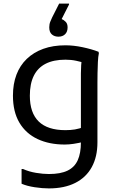

<svg xmlns="http://www.w3.org/2000/svg" viewBox="-20 -808 658 1068"><path d="M252 240Q216 240 173 233.5Q130 227 100 214V132H108Q141 147 180.5 153.5Q220 160 252 160Q317 160 356 141Q395 122 412.5 83Q430 44 430 -16V-400Q430 -424 431.5 -445Q433 -466 436 -485L453 -457Q431 -464 403.5 -470Q376 -476 344 -476Q278 -476 234 -453.5Q190 -431 168 -386.5Q146 -342 146 -276Q146 -180 195.5 -132Q245 -84 344 -84Q372 -84 397 -88Q422 -92 452 -104L450 -20Q416 -12 390 -8Q364 -4 340 -4Q254 -4 189 -34.5Q124 -65 88 -125.5Q52 -186 52 -276Q52 -341 71.5 -392.5Q91 -444 129 -480.5Q167 -517 221 -536.5Q275 -556 344 -556Q389 -556 439 -545.5Q489 -535 528 -520L530 -512Q526 -494 524.5 -463Q523 -432 522.5 -400Q522 -368 522 -348V-16Q522 64 490.5 121.5Q459 179 398.5 209.5Q338 240 252 240ZM305 -604Q283 -604 268.5 -616.5Q254 -629 254 -656Q254 -674 260 -688Q266 -702 270 -711L309 -788H364V-783L323 -702Q334 -698 345 -687Q356 -676 356 -656Q356 -631 342 -617.5Q328 -604 305 -604Z"/></svg>

Font: Kufam
Style: Regular
Weight: 400
Designer: Wael Morcos, Artur Schmal
Foundry: Original Type
Version: Version 1.301; ttfautohint (v1.8.3)